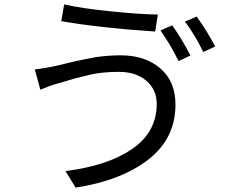

<svg xmlns="http://www.w3.org/2000/svg" viewBox="-20 -805 1040 871"><path d="M691 -334Q691 -398 644 -438.5Q597 -479 520 -479Q442 -479 386 -465.5Q330 -452 319.5 -449Q309 -446 279 -437Q249 -428 228.5 -422.5Q208 -417 163 -398L138 -490Q197 -497 248 -509.5Q299 -522 314 -525.5Q329 -529 361 -535.5Q393 -542 416 -546Q472 -554 528 -554Q638 -554 707 -495Q776 -436 776 -331Q776 -176 652 -80.5Q528 15 323 46L277 -29Q469 -53 580 -129.5Q691 -206 691 -334ZM271 -785Q349 -767 483 -753.5Q617 -740 696 -739L684 -662Q437 -678 258 -709ZM761 -690Q802 -634 844 -553L790 -528Q753 -603 708 -667ZM872 -730Q920 -664 956 -594L902 -569Q865 -646 819 -707Z"/></svg>

Font: Swei Fan Sans CJK TC
Style: Regular
Weight: 400
Version: Version 2.130